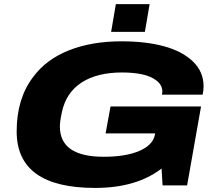

<svg xmlns="http://www.w3.org/2000/svg" viewBox="-20 -901 1052 933"><path d="M520 -746.1 543 -880.9H707L684.1 -746.1ZM441.9 12.2Q61 12.2 61 -262.2Q61 -421.9 141.1 -526.9Q204.1 -612.3 314.5 -656.2Q424.8 -700.2 570.8 -700.2Q688 -700.2 776.6 -676.3Q865.2 -652.3 917.2 -602.5Q969.2 -552.7 969.2 -481.9Q969.2 -461.9 964.8 -440.9H767.1Q769 -450.7 769 -455.1Q769 -486.8 741.7 -508.5Q714.4 -530.3 671.4 -539.6Q628.4 -548.8 573.2 -548.8Q451.7 -548.8 376.2 -499.8Q300.8 -450.7 280.8 -356Q271 -311.5 271 -286.1Q271 -139.2 483.9 -139.2Q590.8 -139.2 657.2 -167.7Q723.6 -196.3 732.9 -247.1L733.9 -252.9H493.2L517.1 -383.8H957L889.2 0H770L765.1 -82Q643.1 12.2 441.9 12.2Z"/></svg>

Font: Archivo Expanded ExtraBold
Style: Italic
Weight: 800
Width: 7
Italic angle: -10°
Designer: Hector Gatti
Foundry: Omnibus-Type
Version: Version 2.001